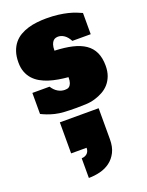

<svg xmlns="http://www.w3.org/2000/svg" viewBox="-218 -810 1113 1453"><g transform="rotate(-20 338.5 -83.5)"><path d="M172.9 68.4H485.4V317.9Q485.4 379.9 463.9 422.1Q442.4 464.4 407.2 490.5Q372.1 516.6 327.1 527.8Q282.2 539.1 235.4 539.1V380.9Q244.6 380.4 255.4 377.4Q266.1 374.5 275.4 367.7Q284.7 360.8 291 348.9Q297.4 336.9 297.4 318.4H172.9ZM645.5 -216.3Q645.5 -170.9 632.6 -136Q619.6 -101.1 597.4 -75.4Q575.2 -49.8 544.7 -32.7Q514.2 -15.6 479 -5.1Q443.8 5.4 405.5 7.1Q367.2 8.8 329.1 8.8Q276.4 8.8 233.9 6.3Q191.4 3.9 158 -4.4Q124.5 -12.7 98.9 -22.7Q73.2 -32.7 53.7 -42.5V-211.9H191.9Q212.4 -179.7 238.8 -164.6Q265.1 -149.4 293 -149.4Q301.3 -149.4 311.5 -150.9Q321.8 -152.3 330.6 -160.2Q339.4 -168 345.5 -184.3Q351.6 -200.7 351.6 -230.5Q312 -233.9 273.2 -240.5Q234.4 -247.1 199 -258.3Q163.6 -269.5 133.3 -286.9Q103 -304.2 80.8 -328.9Q58.6 -353.5 45.9 -387Q33.2 -420.4 33.2 -463.9Q33.2 -513.7 45.9 -551Q58.6 -588.4 80.6 -615.2Q102.5 -642.1 132.6 -659.7Q162.6 -677.2 197.3 -687.5Q231.9 -697.8 269.5 -701.9Q307.1 -706.1 344.7 -706.1Q397.9 -706.1 440.2 -700.7Q482.4 -695.3 515.9 -687Q549.3 -678.7 575 -668.7Q600.6 -658.7 620.6 -649.4V-478.5H472.7Q454.1 -513.7 430.2 -529.8Q406.2 -545.9 381.3 -545.9Q373 -545.9 362.3 -543.2Q351.6 -540.5 342.3 -531.2Q333 -522 326.7 -503.9Q320.3 -485.8 320.3 -455.1Q400.9 -452.1 461.7 -438Q522.5 -423.8 563.5 -395.8Q604.5 -367.7 625 -323.5Q645.5 -279.3 645.5 -216.3Z"/></g></svg>

Font: Holtwood One SC
Style: Regular
Weight: 400
Version: Version 1.000